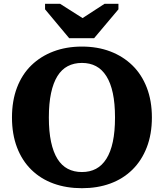

<svg xmlns="http://www.w3.org/2000/svg" viewBox="-20 -973 859 1010"><path d="M344 -772H475L603 -924V-953H530L373 -851L455 -852L296 -953H217V-924ZM411 17Q329 17 261.5 -7.5Q194 -32 145 -80Q96 -128 69.5 -197.5Q43 -267 43 -355Q43 -443 69.5 -512.5Q96 -582 145 -629.5Q194 -677 261.5 -702.5Q329 -728 411 -728Q493 -728 560 -702.5Q627 -677 676 -629.5Q725 -582 752 -512.5Q779 -443 779 -355Q779 -267 752 -197.5Q725 -128 676 -80Q627 -32 560 -7.5Q493 17 411 17ZM411 -68Q453 -68 485 -85Q517 -102 539.5 -137.5Q562 -173 573.5 -227Q585 -281 585 -355Q585 -429 573.5 -483Q562 -537 539.5 -572.5Q517 -608 485 -625Q453 -642 411 -642Q369 -642 336.5 -625Q304 -608 282 -572.5Q260 -537 248.5 -483Q237 -429 237 -355Q237 -281 248.5 -227Q260 -173 282 -137.5Q304 -102 336.5 -85Q369 -68 411 -68Z"/></svg>

Font: Roboto Serif 20pt
Style: Bold
Weight: 700
Version: Version 1.008